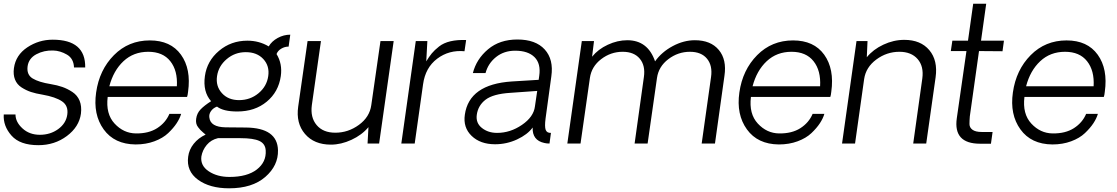

<svg xmlns="http://www.w3.org/2000/svg" viewBox="-24 -770 5993 1030"><path d="M182.1 8.8Q83 8.8 37.6 -42.7Q-7.8 -94.2 -3.9 -155.8H59.1Q59.1 -115.7 96.4 -81.3Q133.8 -46.9 189.9 -46.9Q246.1 -46.9 288.1 -77.4Q330.1 -107.9 336.9 -154.8Q343.8 -202.6 308.8 -226.3Q273.9 -250 204.1 -262.2Q168 -268.1 142.1 -276.6Q116.2 -285.2 91.6 -301Q66.9 -316.9 56.4 -343.5Q45.9 -370.1 50.8 -404.8Q60.5 -474.6 122.3 -515.9Q184.1 -557.1 258.8 -557.1Q435.5 -557.1 433.1 -408.2H373Q371.1 -456.1 335 -477.1Q298.8 -498 262.2 -499Q212.4 -501 171.1 -479Q129.9 -457 124 -414.1Q118.2 -369.1 151.1 -349.1Q184.1 -329.1 248 -318.8Q283.2 -313 310.5 -303.5Q337.9 -293.9 364.5 -276.4Q391.1 -258.8 403.1 -229.5Q415 -200.2 410.2 -160.2Q400.4 -89.4 334.7 -40.3Q269 8.8 182.1 8.8Z M984.9 -277.8Q982.9 -258.8 979.5 -250H553.7Q542.5 -159.2 590.6 -107.2Q638.7 -55.2 704.6 -54.2Q773.4 -53.2 819.1 -82.5Q864.7 -111.8 884.8 -159.2H947.8Q940.9 -135.3 923.8 -109.1Q906.7 -83 878.2 -55.9Q849.6 -28.8 804.2 -12Q758.8 4.9 703.6 4.9Q589.8 3.9 532.2 -75.9Q474.6 -155.8 491.7 -273.9Q508.8 -395 587.2 -474.1Q665.5 -553.2 779.8 -553.2Q891.6 -553.2 946.8 -476.6Q1002 -399.9 984.9 -277.8ZM771.5 -492.2Q692.4 -492.2 638.4 -441.7Q584.5 -391.1 562.5 -307.1H924.8Q929.7 -391.1 889.6 -441.7Q849.6 -492.2 771.5 -492.2Z M1205.1 240.2Q1101.1 240.2 1038.1 194.1Q975.1 147.9 985.4 70.8Q990.2 32.7 1015.1 1.5Q1040 -29.8 1079.1 -47.9Q1077.1 -49.8 1066.7 -58.3Q1056.2 -66.9 1051.3 -72.5Q1046.4 -78.1 1038.8 -87.6Q1031.2 -97.2 1028.8 -108.6Q1026.4 -120.1 1028.3 -132.8Q1032.2 -162.6 1052.2 -183.3Q1072.3 -204.1 1108.4 -227.1Q1063.5 -277.8 1075.2 -361.8Q1086.4 -442.9 1150.9 -497.3Q1215.3 -551.8 1303.2 -551.8Q1366.2 -551.8 1417.5 -521Q1433.6 -548.8 1465.8 -566.4Q1498 -584 1533.2 -584L1524.4 -520Q1503.4 -520 1484.9 -509Q1466.3 -498 1459.5 -480Q1491.7 -428.2 1482.4 -361.8Q1470.2 -276.9 1406.7 -224.4Q1343.3 -171.9 1249 -171.9Q1173.8 -171.9 1140.1 -198.2Q1119.1 -190.4 1107.7 -173.8Q1096.2 -157.2 1099.1 -139.2Q1105 -88.4 1186 -86.9L1295.4 -85.9Q1464.4 -84 1467.3 36.1Q1469.2 118.2 1399.2 179.2Q1329.1 240.2 1205.1 240.2ZM1415 -361.8Q1422.9 -416 1388.7 -453.1Q1354.5 -490.2 1294.4 -490.2Q1236.3 -490.2 1192.4 -453.1Q1148.4 -416 1140.4 -362.1Q1132.3 -308.1 1166.3 -270.5Q1200.2 -232.9 1258.3 -232.9Q1318.4 -232.9 1362.8 -269.8Q1407.2 -306.6 1415 -361.8ZM1401.4 37.1Q1399.4 1 1367.4 -13.9Q1335.4 -28.8 1266.1 -28.8H1145Q1107.9 -20 1085 7.6Q1062 35.2 1056.2 69.8Q1050.3 118.7 1095.7 148.9Q1141.1 179.2 1207 179.2Q1302.2 179.2 1353.8 139.2Q1405.3 99.1 1401.4 37.1Z M2087.9 -549.8 2009.8 0H1947.8L1952.6 -87.9Q1917.5 -45.9 1861.6 -20Q1805.7 5.9 1751 5.9Q1661.1 5.9 1612.1 -51.5Q1563 -108.9 1575.7 -198.2L1626 -549.8H1697.8L1648.9 -206.1Q1640.1 -140.1 1674.6 -99.1Q1709 -58.1 1774.9 -58.1Q1843.8 -58.1 1901.4 -100.1Q1959 -142.1 1967.8 -206.1L2017.1 -549.8Z M2476.6 -555.2 2467.8 -495.1Q2384.8 -502.9 2321.3 -455.1Q2257.8 -407.2 2245.6 -317.9L2200.7 0H2128.9L2206.5 -549.8H2268.6L2262.7 -440.9Q2277.8 -465.8 2292.2 -483.4Q2306.6 -501 2331.3 -520.5Q2356 -540 2392.8 -548.6Q2429.7 -557.1 2476.6 -555.2Z M2631.8 3.9Q2552.7 3.9 2506.1 -41Q2459.5 -85.9 2469.7 -154.8Q2492.7 -317.9 2721.7 -333L2865.7 -341.8L2868.7 -362.8Q2878.4 -428.7 2843.5 -463.4Q2808.6 -498 2739.7 -498Q2679.7 -498 2637.2 -464.1Q2594.7 -430.2 2580.6 -377.9H2512.7Q2531.7 -453.1 2594.2 -505.6Q2656.7 -558.1 2751.5 -558.1Q2849.6 -558.1 2898.2 -504.6Q2946.8 -451.2 2933.6 -359.9L2902.8 -134.8Q2897 -90.8 2903.3 -73.5Q2909.7 -56.2 2931.6 -57.1L2923.8 0Q2908.7 0 2896.5 -2.9Q2830.6 -17.1 2833.5 -85.9Q2805.7 -47.9 2749.8 -22Q2693.8 3.9 2631.8 3.9ZM2642.6 -57.1Q2713.4 -57.1 2776.1 -100.1Q2838.9 -143.1 2845.7 -199.2L2857.9 -282.2L2713.9 -272Q2621.1 -266.1 2580.8 -235.1Q2540.5 -204.1 2533.7 -153.8Q2527.8 -109.9 2561.3 -83.5Q2594.7 -57.1 2642.6 -57.1Z M3703.6 -554.2Q3788.6 -554.2 3832 -502.2Q3875.5 -450.2 3862.3 -362.8L3811.5 0H3740.2L3790.5 -356.9Q3799.3 -418 3768.8 -455.1Q3738.3 -492.2 3677.2 -492.2Q3613.3 -492.2 3561.3 -452.6Q3509.3 -413.1 3500.5 -352.1L3450.2 0H3380.4L3430.2 -356.9Q3439 -418 3408.2 -455.1Q3377.4 -492.2 3316.4 -492.2Q3252.4 -492.2 3200.9 -452.6Q3149.4 -413.1 3140.6 -352.1L3090.3 0H3019.5L3097.2 -549.8H3162.6L3152.3 -465.8Q3184.6 -505.9 3236.6 -530Q3288.6 -554.2 3341.3 -554.2Q3451.2 -554.2 3490.2 -440.9Q3525.4 -490.7 3584.5 -522.5Q3643.6 -554.2 3703.6 -554.2Z M4435.5 -277.8Q4433.6 -258.8 4430.2 -250H4004.4Q3993.2 -159.2 4041.3 -107.2Q4089.4 -55.2 4155.3 -54.2Q4224.1 -53.2 4269.8 -82.5Q4315.4 -111.8 4335.4 -159.2H4398.4Q4391.6 -135.3 4374.5 -109.1Q4357.4 -83 4328.9 -55.9Q4300.3 -28.8 4254.9 -12Q4209.5 4.9 4154.3 4.9Q4040.5 3.9 3982.9 -75.9Q3925.3 -155.8 3942.4 -273.9Q3959.5 -395 4037.8 -474.1Q4116.2 -553.2 4230.5 -553.2Q4342.3 -553.2 4397.5 -476.6Q4452.6 -399.9 4435.5 -277.8ZM4222.2 -492.2Q4143.1 -492.2 4089.1 -441.7Q4035.2 -391.1 4013.2 -307.1H4375.5Q4380.4 -391.1 4340.3 -441.7Q4300.3 -492.2 4222.2 -492.2Z M4827.1 -556.2Q4915 -556.2 4961.4 -501Q5007.8 -445.8 4995.1 -355L4944.8 0H4875L4923.8 -349.1Q4932.6 -414.1 4898.7 -453.1Q4864.7 -492.2 4800.8 -492.2Q4732.9 -492.2 4677 -450.7Q4621.1 -409.2 4611.8 -346.2L4563 0H4493.2L4570.8 -549.8H4629.9L4626 -462.9Q4660.2 -504.9 4715.1 -530.5Q4770 -556.2 4827.1 -556.2Z M5233.9 1Q5088.9 1 5108.9 -136.2L5160.6 -496.1H5076.7L5085 -551.8H5168.9L5196.8 -750H5266.6L5238.8 -551.8H5361.8L5354 -495.1L5228 -496.1L5178.7 -146Q5176.8 -123 5176.8 -104.5Q5176.8 -85.9 5192.9 -74Q5209 -62 5242.7 -62H5300.8L5292 1Z M5902.8 -277.8Q5900.9 -258.8 5897.5 -250H5471.7Q5460.4 -159.2 5508.5 -107.2Q5556.6 -55.2 5622.6 -54.2Q5691.4 -53.2 5737.1 -82.5Q5782.7 -111.8 5802.7 -159.2H5865.7Q5858.9 -135.3 5841.8 -109.1Q5824.7 -83 5796.1 -55.9Q5767.6 -28.8 5722.2 -12Q5676.8 4.9 5621.6 4.9Q5507.8 3.9 5450.2 -75.9Q5392.6 -155.8 5409.7 -273.9Q5426.8 -395 5505.1 -474.1Q5583.5 -553.2 5697.8 -553.2Q5809.6 -553.2 5864.7 -476.6Q5919.9 -399.9 5902.8 -277.8ZM5689.5 -492.2Q5610.4 -492.2 5556.4 -441.7Q5502.4 -391.1 5480.5 -307.1H5842.8Q5847.7 -391.1 5807.6 -441.7Q5767.6 -492.2 5689.5 -492.2Z"/></svg>

Font: Oakes Grotesk
Style: Light Italic
Weight: 300
Designer: Samuel Oakes
Foundry: Samuel Oakes
Version: Version 1.0 | wf-rip DC20170320